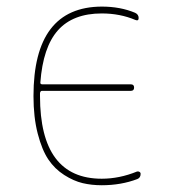

<svg xmlns="http://www.w3.org/2000/svg" viewBox="-20 -547 540 574"><path d="M284.2 6.8Q253.9 6.8 227.1 0.5Q200.2 -5.9 171.9 -23.9Q143.6 -42 124.5 -70.3Q105.5 -98.6 92.8 -147.5Q80.1 -196.3 80.1 -259.8Q80.1 -526.4 284.2 -527.3Q339.8 -527.3 383.8 -508.8Q394.5 -503.9 394.5 -493.2Q394.5 -483.4 384.8 -487.3Q338.9 -506.8 284.2 -506.8Q198.2 -506.8 153.3 -456.5Q108.4 -406.2 100.6 -299.8Q100.6 -294.9 106.4 -294.9H371.1Q380.9 -294.9 380.9 -285.2Q380.9 -275.4 371.1 -275.4H105.5Q100.6 -275.4 99.6 -268.6V-259.8Q99.6 -12.7 284.2 -12.7Q336.9 -12.7 389.6 -34.2Q393.6 -35.2 397 -33.2Q400.4 -31.2 400.4 -27.3Q400.4 -15.6 390.6 -11.7Q341.8 6.8 284.2 6.8Z"/></svg>

Font: Rounded Mgen+ 1m thin
Style: Regular
Weight: 100
Designer: [Source Han Sans]
Ryoko NISHIZUKA  (kana & ideographs); Paul D. Hunt (Latin, Greek & Cyrillic); Wenlong ZHANG  (bopomofo
Version: Version 1.059.20150602